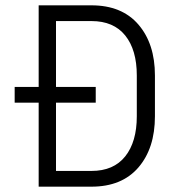

<svg xmlns="http://www.w3.org/2000/svg" viewBox="-20 -700 687 720"><path d="M35 -374H125V-680H323Q437 -680 499 -608Q561 -536 561 -417V-264Q561 -144 499 -72Q437 0 323 0H125V-315H35ZM339 -315H190V-59H323Q406 -59 449.5 -113.5Q493 -168 493 -264V-417Q493 -513 449.5 -567Q406 -621 323 -621H190V-374H339Z"/></svg>

Font: Inria Sans Light
Style: Regular
Weight: 300
Designer: Black Foundry Team
Foundry: Black Foundry
Version: Version 1.2; ttfautohint (v1.8.3)